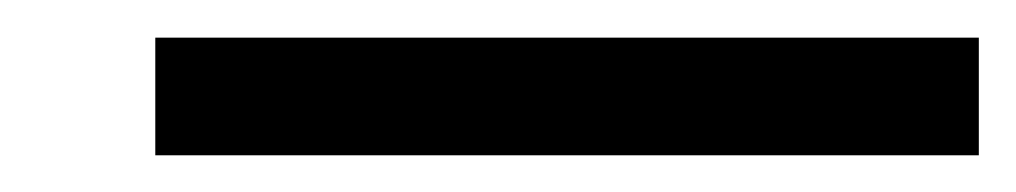

<svg xmlns="http://www.w3.org/2000/svg" viewBox="-20 -20 540 102"><path d="M500 62.5H62.5V0H500Z"/></svg>

Font: ChillBitmapSE 16px
Style: Regular
Weight: 400
Designer: Designed by Warren2060
Foundry: ChillType
Version: Version 1.000